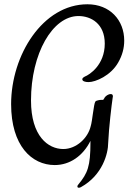

<svg xmlns="http://www.w3.org/2000/svg" viewBox="-20 -711 610 898"><path d="M561 -521C561 -617 494 -691 389 -691C180 -691 32 -453 32 -224C32 -30 128 61 236 61C307 61 368 18 403 -52V-45C403 67 390 99 347 151C344 155 342 157 342 161C342 165 344 167 349 167C352 167 356 166 359 164C460 108 486 6 486 -43C489 -112 502 -221 507 -254C508 -257 508 -260 508 -261C508 -269 503 -271 498 -271C486 -271 474 -262 469 -254C468 -251 467 -250 466 -249C465 -246 463 -244 462 -244H455C443 -244 437 -241 432 -240C429 -239 427 -237 426 -236C418 -225 412 -144 404 -120C391 -65 337 -14 276 -14C205 -14 125 -74 125 -241C125 -461 226 -636 347 -636C406 -636 470 -600 470 -507C470 -407 398 -361 377 -353C368 -348 365 -345 365 -340C365 -331 379 -327 394 -327C427 -327 498 -357 533 -419C552 -452 561 -486 561 -521Z"/></svg>

Font: Engagement
Style: Regular
Weight: 400
Designer: Astigmatic (AOETI)
Foundry: Astigmatic (AOETI)
Version: Version 1.000